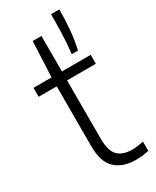

<svg xmlns="http://www.w3.org/2000/svg" viewBox="-209 -865 754 930"><g transform="rotate(-30 168.0 -399.5)"><path d="M259 9Q186 9 144.5 -29.8Q103 -68.5 103 -156.5V-541.5L112 -740H161V-165.5Q161 -97 188 -70Q215 -43 268.5 -43Q283 -43 298.2 -45.2Q313.5 -47.5 331 -51V1Q314 4.5 295.5 6.8Q277 9 259 9ZM2 -491.5V-541.5H322V-491.5ZM244 -590Q250.5 -643.5 252.2 -701.5Q254 -759.5 254 -808H300.5Q300.5 -757.5 295.8 -699.8Q291 -642 279 -590Z"/></g></svg>

Font: Encode Sans SemiCondensed Light
Style: Regular
Weight: 300
Width: 4
Designer: Multiple Designers
Foundry: Impallari Type
Version: Version 3.002